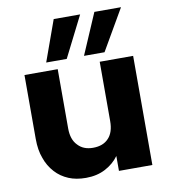

<svg xmlns="http://www.w3.org/2000/svg" viewBox="-89 -885 852 967"><g transform="rotate(-10 337.0 -402.0)"><path d="M441.9 -76.2Q415.5 -39.6 373 -17.1Q329.6 5.9 272.9 5.9Q222.7 5.9 185.1 -9.8Q145 -26.4 117.2 -57.1Q87.4 -89.8 73.2 -131.8Q57.1 -173.3 57.1 -231.9V-558.1H227.1V-254.9Q227.1 -197.8 256.8 -168Q284.7 -137.2 334 -137.2Q386.2 -137.2 414.1 -168Q441.9 -197.3 441.9 -254.9V-558.1H612.8V0H441.9ZM175.8 -601.1 251 -810.1H386.2L280.8 -601.1ZM369.1 -601.1 459 -810.1H595.2L474.1 -601.1Z"/></g></svg>

Font: PoppinsZ
Style: Bold
Weight: 700
Designer: Ninad Kale (Devanagari), Jonny Pinhorn (Latin)
Foundry: Indian Type Foundry
Version: Version 3.002;FEAKit 1.0